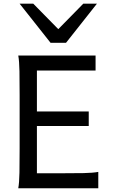

<svg xmlns="http://www.w3.org/2000/svg" viewBox="-20 -1011 606 1031"><path d="M456.5 -412.6V-334.5H178.2V-80.6H307.1Q379.9 -80.6 429.2 -81.5Q478.5 -82.5 507.8 -87.9V0H78.1Q83.5 -29.3 84.5 -84.7Q85.4 -140.1 85.4 -212.4V-500.5Q85.4 -572.8 84.5 -628.2Q83.5 -683.6 78.1 -712.9H493.2V-632.3H178.2V-412.6ZM158.7 -991.2 293 -854.5 427.2 -991.2H500.5L334.5 -781.2H251.5L85.4 -991.2Z"/></svg>

Font: Andika Phon
Style: Regular
Weight: 400
Designer: Victor Gaultney, Annie Olsen, Julie Remington, Don Collingsworth, Eric Hays, Becca Hirsbrunner
Foundry: SIL International
Version: Version 5.000